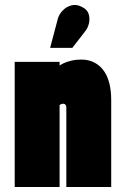

<svg xmlns="http://www.w3.org/2000/svg" viewBox="-20 -749 486 770"><path d="M322 -624Q333 -638 337 -656.5Q341 -675 335.5 -693Q330 -711 309 -721Q287 -733 266.5 -727.5Q246 -722 231.5 -707Q217 -692 212 -674L181 -557H270ZM246 -320V1H426V-346Q426 -385 419 -413Q412 -441 400 -459.5Q388 -478 373 -489Q358 -500 341.5 -505Q325 -510 308 -510Q283 -510 265 -505.5Q247 -501 235.5 -495.5Q224 -490 219 -486V-501H39V1H219V-328Q222 -330 224.5 -331Q227 -332 229 -332.5Q231 -333 233 -333Q236 -333 238.5 -332Q241 -331 242.5 -329Q244 -327 245 -325Q246 -323 246 -320Z"/></svg>

Font: Advent Pro Black
Style: Regular
Weight: 900
Version: Version 3.000